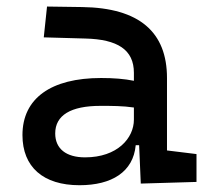

<svg xmlns="http://www.w3.org/2000/svg" viewBox="-20 -542 626 572"><path d="M399.4 4.9 565.4 0V-83L477.5 -93.8V-309.6C477.5 -446.3 395.5 -518.6 224.6 -521L120.1 -522.5L110.4 -430.7L234.4 -427.2C330.1 -424.8 378.9 -394 378.9 -325.2V-301.3C350.6 -307.1 318.4 -309.6 281.2 -309.6C131.8 -309.6 46.9 -249 46.9 -139.6C46.9 -44.4 108.9 9.8 216.8 9.8C313 9.8 377 -29.8 384.3 -109.4H394.5ZM378.9 -221.7V-185.5C378.9 -130.9 330.1 -73.2 233.4 -73.2C176.8 -73.2 144.5 -99.1 144.5 -144.5C144.5 -198.7 190.9 -226.6 279.3 -226.6C313 -226.6 345.7 -226.6 378.9 -221.7Z"/></svg>

Font: Cascadia Mono NF
Style: Regular
Weight: 400
Monospace: yes
Designer: Aaron Bell
Foundry: Saja Typeworks
Version: Version 2404.023